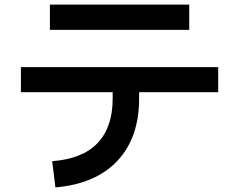

<svg xmlns="http://www.w3.org/2000/svg" viewBox="-20 -761 1040 835"><path d="M803 -741V-631H197V-741ZM221 54 207 -60Q339 -70 404.5 -139Q470 -208 470 -332V-360H71V-469H929V-360H585V-332Q585 -162 490.5 -61.5Q396 39 221 54Z"/></svg>

Font: Murecho Medium
Style: Regular
Weight: 500
Designer: Neil Summerour
Foundry: Positype
Version: Version 1.010; ttfautohint (v1.8.3)